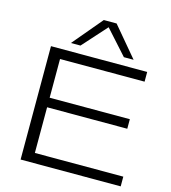

<svg xmlns="http://www.w3.org/2000/svg" viewBox="-132 -1039 1022 1145"><g transform="rotate(15 379.0 -466.0)"><path d="M102 0V-700H696V-640H174V-401H669V-342H174V-60H720V0ZM212 -749 366 -932H445L599 -749H539L405 -898L271 -749Z"/></g></svg>

Font: Georama Extended Light
Style: Regular
Weight: 300
Width: 7
Designer: Jean-Baptiste Levee
Foundry: Production Type
Version: Version 1.000